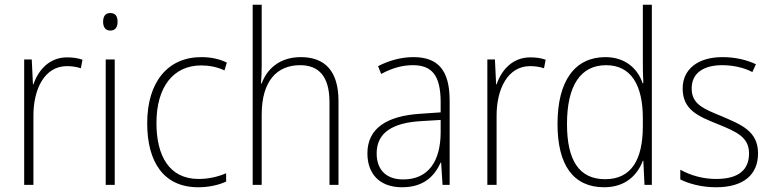

<svg xmlns="http://www.w3.org/2000/svg" viewBox="-20 -831 3260 810"><path d="M263 -589C187 -589 141 -534 121 -475H119L114 -580H82V-51H121V-339C120 -457 169 -552 262 -552C284 -552 303 -549 321 -543L328 -579C309 -586 286 -589 263 -589Z M445 -776C423 -776 415 -760 415 -739C415 -718 424 -702 445 -702C467 -702 476 -717 476 -739C476 -760 469 -776 445 -776ZM464 -580H426V-51H464Z M816 -41C862 -41 904 -51 934 -65V-100C899 -85 859 -76 818 -76C693 -76 640 -175 640 -312C640 -464 711 -555 829 -555C861 -555 895 -549 927 -534L937 -567C906 -582 871 -590 829 -590C688 -590 601 -485 601 -311C601 -147 671 -41 816 -41Z M1084 -555V-811H1046V-51H1084V-347C1084 -489 1148 -556 1246 -556C1324 -556 1370 -510 1370 -400V-51H1408V-405C1408 -531 1351 -590 1249 -590C1157 -590 1105 -537 1084 -479H1081C1083 -505 1084 -525 1084 -555Z M1724 -590C1671 -590 1620 -575 1575 -552L1588 -519C1636 -545 1679 -556 1722 -556C1802 -556 1839 -513 1839 -400V-357L1753 -351C1611 -342 1530 -289 1530 -184C1530 -100 1579 -41 1676 -41C1768 -41 1813 -88 1839 -145H1841L1847 -51H1877V-406C1877 -535 1828 -590 1724 -590ZM1756 -320 1839 -325V-270C1838 -152 1788 -74 1681 -74C1610 -74 1569 -114 1569 -184C1569 -271 1636 -313 1756 -320Z M2217 -589C2141 -589 2095 -534 2075 -475H2073L2068 -580H2036V-51H2075V-339C2074 -457 2123 -552 2216 -552C2238 -552 2257 -549 2275 -543L2282 -579C2263 -586 2240 -589 2217 -589Z M2529 -41C2620 -41 2670 -94 2692 -153H2694L2699 -51H2730V-811H2692V-581C2692 -549 2692 -515 2694 -480H2691C2671 -540 2619 -590 2534 -590C2406 -590 2332 -491 2332 -308C2332 -134 2399 -41 2529 -41ZM2533 -75C2422 -75 2372 -156 2372 -308C2372 -471 2430 -556 2537 -556C2641 -556 2692 -474 2692 -332V-299C2692 -158 2644 -75 2533 -75Z M3178 -184C3178 -278 3107 -305 3026 -340C2948 -372 2898 -391 2898 -458C2898 -522 2947 -556 3027 -556C3073 -556 3121 -545 3154 -527L3169 -560C3131 -578 3083 -590 3028 -590C2923 -590 2860 -538 2860 -458C2860 -368 2924 -341 3009 -307C3088 -275 3140 -252 3140 -184C3140 -116 3098 -76 3001 -76C2946 -76 2893 -91 2850 -115V-74C2884 -57 2937 -41 3001 -41C3118 -41 3178 -95 3178 -184Z"/></svg>

Font: Noto Sans Tamil UI SemiCondensed ExtraLight
Style: Regular
Weight: 200
Width: 4
Designer: Jelle Bosma - Monotype Design Team
Foundry: Monotype Imaging Inc.
Version: Version 2.004